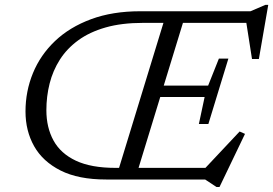

<svg xmlns="http://www.w3.org/2000/svg" viewBox="-20 -718 1093 768"><path d="M648 -673H726L520 0H442ZM541 -673H982L1041.5 -698.5H1053L1015.5 -482H988L963.5 -638.5L984 -626.5H552Q466.5 -626.5 402.5 -608.2Q338.5 -590 293 -556.8Q247.5 -523.5 219.5 -479.5Q191.5 -435.5 178.5 -384Q165.5 -332.5 165.5 -277Q165.5 -208 194 -156Q222.5 -104 283.5 -75.2Q344.5 -46.5 442 -46.5H831L790 -34L938.5 -192L960 -182.5L858 30H846L800.5 0H404.5Q293.5 0 222.2 -36Q151 -72 116.5 -133.2Q82 -194.5 82 -272Q82 -353 111.8 -425.5Q141.5 -498 200 -553.8Q258.5 -609.5 344.2 -641.2Q430 -673 541 -673ZM813.5 -222H775.5L798.5 -330H572L586 -375.5H812.5L855.5 -483.5H893.5L853.5 -353Z"/></svg>

Font: Newsreader 17pt
Style: Italic
Weight: 400
Italic angle: -17°
Version: Version 1.003